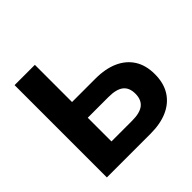

<svg xmlns="http://www.w3.org/2000/svg" viewBox="-178 -871 1037 1037"><g transform="rotate(-45 340.5 -352.5)"><path d="M71 0V-705H226V-421H405Q481 -421 535.5 -396.5Q590 -372 619.5 -325.5Q649 -279 649 -211Q649 -143 619.5 -96Q590 -49 535.5 -24.5Q481 0 405 0ZM226 -120H384Q444 -120 472 -142.5Q500 -165 500 -211Q500 -257 472 -279Q444 -301 384 -301H226Z"/></g></svg>

Font: Nunito Sans 12pt ExtraBold
Style: Regular
Weight: 800
Designer: Vernon Adams
Foundry: Vernon Adams
Version: Version 3.101;gftools[0.9.27]